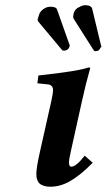

<svg xmlns="http://www.w3.org/2000/svg" viewBox="-20 -705 408 735"><path d="M295.4 -325.2 251 -125Q244.1 -94.2 244.1 -83Q244.1 -66.9 252.9 -66.9Q271.5 -66.9 304.2 -108.9L335 -82Q287.6 -34.2 249.5 -12.2Q211.4 9.8 172.9 9.8Q158.2 9.8 147.7 6.3Q137.2 2.9 131.8 -2Q126.5 -6.8 123.5 -14.2Q120.6 -21.5 119.9 -26.9Q119.1 -32.2 119.1 -39.1Q119.1 -62 131.8 -119.1L176.8 -319.8Q183.1 -348.6 183.1 -359.4Q183.1 -378.9 165 -381.8L123 -386.2L127 -416Q280.3 -432.6 318.8 -446.8Q325.2 -446.8 325.2 -443.8Q306.6 -377 295.4 -325.2ZM147 -670.9Q159.2 -679.2 172.9 -679.2Q194.8 -679.2 198.2 -668.9L247.1 -530.8Q247.6 -530.3 246.3 -527.8Q245.1 -525.4 245.1 -524.9Q243.2 -518.1 237.8 -515.1Q231.9 -511.2 228 -511.2H226.1Q218.8 -511.2 217.8 -513.2L126 -623Q124 -627 124 -628.9Q124 -631.8 126 -637.2Q127.9 -642.6 127.9 -643.1Q131.3 -660.2 147 -670.9ZM284.2 -678.2Q294.9 -685.1 307.1 -685.1H310.1Q330.1 -683.6 333 -670.9L368.2 -524.9Q368.2 -524.4 367.2 -523.9L365.2 -522.9Q364.3 -522.5 363.8 -522Q363.8 -517.1 356 -511.2Q348.6 -508.8 347.2 -508.8Q342.3 -508.8 338.9 -512.2L262.2 -632.8Q258.8 -637.2 261.2 -648.9Q264.6 -670.4 284.2 -678.2Z"/></svg>

Font: Linux Libertine G
Style: Bold Italic
Weight: 700
Italic angle: -11.5°
Designer: Philipp H. Poll
Foundry: Philipp H. Poll
Version: Version 4.1.0